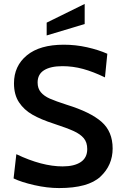

<svg xmlns="http://www.w3.org/2000/svg" viewBox="-20 -941 621 975"><path d="M49 -35 63 -158Q193 -96 298 -96Q357 -96 390 -118Q423 -140 423 -184Q423 -218 405.5 -239Q388 -260 354 -275.5Q320 -291 253 -313Q188 -334 145 -358.5Q102 -383 76.5 -421.5Q51 -460 51 -518Q51 -606 116.5 -660Q182 -714 304 -714Q364 -714 422 -701Q480 -688 525 -668L513 -548Q453 -577 401.5 -591Q350 -605 297 -605Q237 -605 204 -584.5Q171 -564 171 -522Q171 -492 187.5 -472.5Q204 -453 233.5 -440Q263 -427 319 -409Q439 -372 495.5 -322.5Q552 -273 552 -187Q552 -102 490 -44Q428 14 280 14Q220 14 154 -1Q88 -16 49 -35ZM217 -826 410 -921V-819L217 -761Z"/></svg>

Font: Cabin SemiBold
Style: Regular
Weight: 600
Designer: Pablo Impallari
Foundry: Pablo Impallari. http://www.impallari.com Igino Marini. http://www.ikern.com
Version: Version 2.001